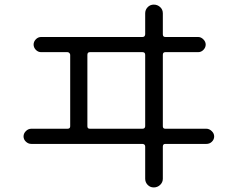

<svg xmlns="http://www.w3.org/2000/svg" viewBox="-20 -780 1040 840"><path d="M362.3 -540V-227.5Q362.3 -216.8 373 -216.8H603.5Q614.3 -216.8 615.2 -227.5V-540Q615.2 -551.8 603.5 -551.8H373Q362.3 -551.8 362.3 -540ZM117.2 -150.4Q103.5 -150.4 93.3 -160.2Q83 -169.9 83 -183.1Q83 -196.3 93.3 -206.5Q103.5 -216.8 117.2 -216.8H275.4Q287.1 -216.8 287.1 -227.5V-540Q287.1 -543.9 283.7 -547.9Q280.3 -551.8 275.4 -551.8H160.2Q146.5 -551.8 136.7 -562Q127 -572.3 127 -585Q127 -597.7 136.7 -607.9Q146.5 -618.2 160.2 -618.2H603.5Q614.3 -618.2 615.2 -629.9V-721.7Q615.2 -737.3 626 -748.5Q636.7 -759.8 652.8 -759.8Q668.9 -759.8 680.7 -749Q692.4 -738.3 692.4 -721.7V-629.9Q692.4 -618.2 703.1 -618.2H846.7Q859.4 -618.2 869.6 -607.9Q879.9 -597.7 879.9 -585Q879.9 -572.3 870.1 -562Q860.4 -551.8 846.7 -551.8H703.1Q692.4 -551.8 692.4 -540V-227.5Q692.4 -216.8 703.1 -216.8H882.8Q895.5 -216.8 906.2 -206.5Q917 -196.3 917 -183.1Q917 -169.9 907.2 -160.2Q897.5 -150.4 882.8 -150.4H703.1Q692.4 -150.4 692.4 -138.7V2Q692.4 17.6 680.7 28.8Q668.9 40 652.8 40Q636.7 40 626 28.8Q615.2 17.6 615.2 2V-138.7Q615.2 -149.4 603.5 -150.4Z"/></svg>

Font: Rounded-X Mgen+ 2m regular
Style: Regular
Weight: 400
Designer: [Source Han Sans]
Ryoko NISHIZUKA  (kana & ideographs); Paul D. Hunt (Latin, Greek & Cyrillic); Wenlong ZHANG  (bopomofo
Version: Version 1.059.20150602